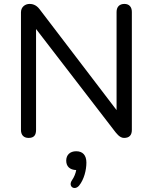

<svg xmlns="http://www.w3.org/2000/svg" viewBox="-20 -697 780 980"><path d="M126 7C154 7 164 -8 164 -34V-549L562 -32C573 -18 590 7 613 7C641 7 653 -8 653 -34V-636C653 -662 639 -677 615 -677C590 -677 575 -662 575 -636V-135L182 -650C164 -674 143 -677 131 -677C109 -677 87 -662 87 -634V-34C87 -8 101 7 126 7ZM384 250C409 219 421 171 421 133C421 95 402 75 369 75C337 75 318 94 318 123C318 152 336 170 369 171C366 188 359 206 348 222C325 255 361 278 384 250Z"/></svg>

Font: SN Pro Book
Style: Regular
Weight: 350
Designer: Tobias Whetton
Foundry: Supernotes
Version: Version 1.003;Glyphs 3.3 (3324)